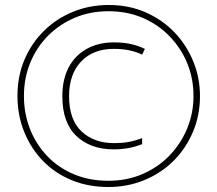

<svg xmlns="http://www.w3.org/2000/svg" viewBox="-20 -742 871 770"><path d="M436 -143Q343 -143 286.5 -196.5Q230 -250 230 -356Q230 -423 255 -471Q280 -519 327 -545.5Q374 -572 436 -572Q477 -572 506.5 -565Q536 -558 561 -546L550 -523Q527 -534 499.5 -540Q472 -546 436 -546Q354 -546 305.5 -495.5Q257 -445 257 -356Q257 -262 307 -215Q357 -168 438 -168Q469 -168 494.5 -172.5Q520 -177 550 -188V-164Q525 -154 497 -148.5Q469 -143 436 -143ZM415 8Q333 8 266 -20Q199 -48 151 -98Q103 -148 76.5 -214.5Q50 -281 50 -357Q50 -437 78.5 -503.5Q107 -570 157 -619Q207 -668 273.5 -695Q340 -722 416 -722Q497 -722 564 -692.5Q631 -663 679.5 -612.5Q728 -562 755 -496Q782 -430 782 -356Q782 -280 754 -213.5Q726 -147 676.5 -97.5Q627 -48 559.5 -20Q492 8 415 8ZM415 -17Q489 -17 551.5 -44Q614 -71 659.5 -118Q705 -165 730.5 -226.5Q756 -288 756 -357Q756 -427 731 -488Q706 -549 660 -596.5Q614 -644 552 -670.5Q490 -697 415 -697Q342 -697 280.5 -671Q219 -645 173 -599Q127 -553 101.5 -491Q76 -429 76 -357Q76 -287 100 -225.5Q124 -164 168.5 -117Q213 -70 275.5 -43.5Q338 -17 415 -17Z"/></svg>

Font: Noto Sans Khmer SemiCondensed Thin
Style: Regular
Weight: 250
Width: 4
Designer: Danh Hong and the Monotype Design Team
Foundry: Monotype Imaging Inc.
Version: Version 2.004